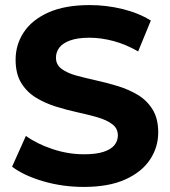

<svg xmlns="http://www.w3.org/2000/svg" viewBox="-20 -732 678 764"><path d="M313.2 11.8Q229.4 11.8 152.2 -10.6Q75.1 -33.1 28.1 -68.7L83 -191.2Q127.5 -159.2 189.3 -138.7Q251.1 -118.1 314 -118.1Q362.4 -118.1 391.9 -127.8Q421.4 -137.4 435.2 -154.3Q449 -171.3 449 -192.9Q449 -221 426.8 -237.7Q404.6 -254.5 368.6 -265Q332.6 -275.5 289.2 -284.9Q245.8 -294.3 202.1 -308Q158.5 -321.7 122.5 -343.8Q86.5 -365.9 64.3 -402.2Q42.1 -438.5 42.1 -494.5Q42.1 -554.1 74.4 -603.3Q106.7 -652.6 172.2 -682.2Q237.8 -711.8 337.3 -711.8Q402.9 -711.8 467.1 -696.2Q531.2 -680.6 580.2 -650.2L529.7 -527.4Q481.3 -555.3 431.9 -568.6Q382.5 -581.9 335.9 -581.9Q288.7 -581.9 259 -571Q229.3 -560.2 216 -542.4Q202.7 -524.5 202.7 -502.3Q202.7 -474.6 224.9 -458.1Q247.1 -441.5 283.1 -431.5Q319.1 -421.5 362.7 -412Q406.3 -402.5 449.8 -389.1Q493.2 -375.7 529.2 -353.9Q565.2 -332.1 587.4 -296Q609.6 -259.9 609.6 -204.9Q609.6 -146.3 577 -97.1Q544.5 -47.8 478.8 -18Q413.1 11.8 313.2 11.8Z"/></svg>

Font: Montserrat Thin
Style: Regular
Weight: 100
Designer: Julieta Ulanovsky
Foundry: Julieta Ulanovsky
Version: Version 9.000